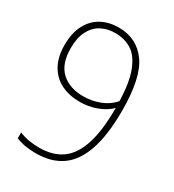

<svg xmlns="http://www.w3.org/2000/svg" viewBox="-183 -854 877 967"><g transform="rotate(30 256.0 -370.0)"><path d="M445.5 -394.5Q445.5 -252 414.5 -162.8Q383.5 -73.5 323.8 -32.2Q264 9 175 9Q107.5 9 59.5 -11.5V-45.5Q109 -24 176 -24Q254 -24 305.8 -60.2Q357.5 -96.5 384 -176.8Q410.5 -257 410.5 -388V-390Q380 -360 334 -343Q288 -326 237.5 -326Q176 -326 129 -349.2Q82 -372.5 55.2 -419.8Q28.5 -467 28.5 -536.5Q28.5 -606.5 53.8 -654.2Q79 -702 122.8 -725.5Q166.5 -749 222 -749Q327.5 -749 386.5 -667Q445.5 -585 445.5 -394.5ZM410 -430Q406.5 -537 382.2 -600Q358 -663 317.5 -689.5Q277 -716 221 -716Q175.5 -716 140.2 -697.2Q105 -678.5 84.2 -638.8Q63.5 -599 63.5 -538.5Q63.5 -447 111 -403Q158.5 -359 239.5 -359Q287.5 -359 333.5 -376.5Q379.5 -394 410 -430Z"/></g></svg>

Font: Encode Sans Semi Condensed Thin
Style: Regular
Weight: 250
Width: 4
Designer: Multiple Designers
Foundry: Impallari Type
Version: Version 2.000